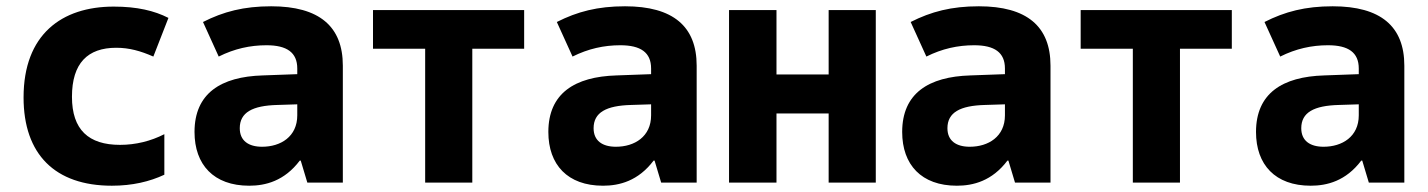

<svg xmlns="http://www.w3.org/2000/svg" viewBox="-20 -581 4544 611"><path d="M336 10C401 10 456 -3 503 -25V-154C460 -132 412 -120 362 -120C262 -120 209 -168 209 -273C209 -380 259 -429 350 -429C391 -429 427 -419 468 -401L516 -524C471 -547 416 -560 342 -560C176 -560 55 -471 55 -271C55 -90 155 10 336 10Z M773 10C825 10 885 -5 934 -70H937L958 0H1071V-372C1071 -497 996 -561 843 -561C756 -561 691 -544 626 -511L676 -401C726 -426 776 -437 828 -437C893 -437 926 -414 926 -363V-345L816 -341C683 -337 599 -284 599 -161C599 -57 660 10 773 10ZM814 -114C771 -114 743 -133 743 -173C743 -223 783 -245 863 -247L926 -249V-214C926 -146 873 -114 814 -114Z M1333 0H1483V-426H1648V-549H1167V-426H1333Z M1899 10C1951 10 2011 -5 2060 -70H2063L2084 0H2197V-372C2197 -497 2122 -561 1969 -561C1882 -561 1817 -544 1752 -511L1802 -401C1852 -426 1902 -437 1954 -437C2019 -437 2052 -414 2052 -363V-345L1942 -341C1809 -337 1725 -284 1725 -161C1725 -57 1786 10 1899 10ZM1940 -114C1897 -114 1869 -133 1869 -173C1869 -223 1909 -245 1989 -247L2052 -249V-214C2052 -146 1999 -114 1940 -114Z M2300 0H2451V-220H2617V0H2767V-549H2617V-344H2451V-549H2300Z M3025 10C3077 10 3137 -5 3186 -70H3189L3210 0H3323V-372C3323 -497 3248 -561 3095 -561C3008 -561 2943 -544 2878 -511L2928 -401C2978 -426 3028 -437 3080 -437C3145 -437 3178 -414 3178 -363V-345L3068 -341C2935 -337 2851 -284 2851 -161C2851 -57 2912 10 3025 10ZM3066 -114C3023 -114 2995 -133 2995 -173C2995 -223 3035 -245 3115 -247L3178 -249V-214C3178 -146 3125 -114 3066 -114Z M3585 0H3735V-426H3900V-549H3419V-426H3585Z M4151 10C4203 10 4263 -5 4312 -70H4315L4336 0H4449V-372C4449 -497 4374 -561 4221 -561C4134 -561 4069 -544 4004 -511L4054 -401C4104 -426 4154 -437 4206 -437C4271 -437 4304 -414 4304 -363V-345L4194 -341C4061 -337 3977 -284 3977 -161C3977 -57 4038 10 4151 10ZM4192 -114C4149 -114 4121 -133 4121 -173C4121 -223 4161 -245 4241 -247L4304 -249V-214C4304 -146 4251 -114 4192 -114Z"/></svg>

Font: Noto Sans Mono SemiCondensed ExtraBold
Style: Regular
Weight: 800
Width: 4
Designer: Monotype Design Team
Foundry: Monotype Imaging Inc.
Version: Version 2.014